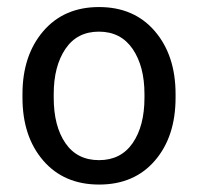

<svg xmlns="http://www.w3.org/2000/svg" viewBox="-20 -503 552 534"><path d="M129.4 -241.2V-231.4Q129.4 -152.3 161.9 -105Q194.3 -57.6 255.4 -57.6Q316.4 -57.6 349.1 -105.2Q381.8 -152.8 381.8 -231.4V-241.2Q381.8 -318.8 348.9 -366.9Q315.9 -415 255.1 -415Q194.3 -415 161.9 -366.9Q129.4 -318.8 129.4 -241.2ZM42.5 -231.4V-241.2Q42.5 -348.6 100.1 -416Q157.7 -483.4 255.4 -483.4Q353 -483.4 410.6 -416.3Q468.3 -349.1 468.3 -241.2V-231.4Q468.3 -123 410.9 -56.4Q353.5 10.3 255.6 10.3Q157.7 10.3 100.1 -56.6Q42.5 -123.5 42.5 -231.4Z"/></svg>

Font: Yantramanav
Style: Regular
Weight: 400
Version: Version 1.000;PS 1.0;hotconv 1.0.72;makeotf.lib2.5.5900; ttf